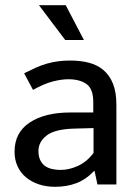

<svg xmlns="http://www.w3.org/2000/svg" viewBox="-20 -710 529 739"><path d="M73 -428Q97 -440 118 -449.5Q139 -459 160 -465Q181 -471 203 -474Q225 -477 251 -477Q290 -477 322.5 -468.5Q355 -460 378.5 -440Q402 -420 415 -387.5Q428 -355 428 -306V0H355L344 -52H342Q311 -19 274 -5Q237 9 192 9Q158 9 129.5 -0.5Q101 -10 80 -27.5Q59 -45 47.5 -70Q36 -95 36 -126Q36 -200 94.5 -238.5Q153 -277 249 -277H339V-317Q339 -368 313 -386.5Q287 -405 243 -405Q217 -405 183.5 -396.5Q150 -388 107 -364ZM340 -217 266 -215Q191 -213 159.5 -188.5Q128 -164 128 -129Q128 -108 135 -93.5Q142 -79 153.5 -71Q165 -63 180.5 -59.5Q196 -56 213 -56Q246 -56 280 -71.5Q314 -87 340 -121ZM130 -690H233L303 -556H231Z"/></svg>

Font: Mukta Vaani
Style: Regular
Weight: 400
Designer: Noopur Datye, Girish Dalvi, Yashodeep Gholap, Pallavi Karambelkar
Foundry: Ek Type
Version: Version 2.538;PS 1.000;hotconv 16.6.51;makeotf.lib2.5.65220;